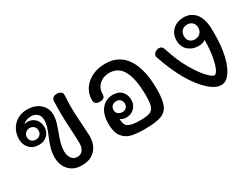

<svg xmlns="http://www.w3.org/2000/svg" viewBox="-56 -1063 1974 1517"><g transform="rotate(-30 931.0 -304.5)"><path d="M526 -276Q532 -192 532 -173Q532 -92 487.5 -45.5Q443 1 364 1Q311 1 275.5 -22.5Q240 -46 223.5 -82.5Q207 -119 207 -157Q207 -203 218 -242.5Q229 -282 250 -331Q268 -373 276.5 -401.5Q285 -430 285 -459Q285 -496 263 -516.5Q241 -537 206 -537Q183 -537 163 -529Q143 -521 131 -508Q144 -513 162 -513Q203 -513 230.5 -484.5Q258 -456 258 -410Q258 -367 228.5 -338Q199 -309 151 -309Q97 -309 66 -343.5Q35 -378 35 -426Q35 -472 55.5 -511.5Q76 -551 115 -575Q154 -599 206 -599Q278 -599 323 -560Q368 -521 368 -458Q368 -427 359 -395Q350 -363 333 -318Q314 -266 305 -232.5Q296 -199 296 -164Q296 -130 313.5 -102.5Q331 -75 369 -75Q400 -75 417 -100Q434 -125 434 -157Q434 -207 429 -284Q423 -390 423 -446L424 -506Q425 -521 425 -549Q426 -569 439 -579Q452 -589 472 -589Q494 -589 508.5 -579Q523 -569 522 -551Q522 -536 520 -506Q518 -468 518 -440Q518 -382 526 -276ZM151 -462Q128 -462 112.5 -446.5Q97 -431 97 -409Q97 -386 112 -371.5Q127 -357 150 -357Q173 -357 188.5 -371.5Q204 -386 204 -409Q204 -433 189.5 -447.5Q175 -462 151 -462Z M1177 -225Q1177 -128 1156 -80.5Q1135 -33 1084.5 -16Q1034 1 935 1Q865 1 817.5 -10Q770 -21 739 -60.5Q708 -100 708 -178Q708 -266 748 -313.5Q788 -361 850 -361Q904 -361 932 -330.5Q960 -300 960 -253Q960 -210 931 -180.5Q902 -151 858 -151Q824 -151 804 -168V-161Q804 -113 834 -95Q864 -77 941 -77Q1000 -77 1028 -87.5Q1056 -98 1066.5 -129Q1077 -160 1077 -226Q1077 -370 1038 -447.5Q999 -525 913 -525Q859 -525 822.5 -492Q786 -459 786 -405Q786 -364 738 -364Q713 -364 701 -374.5Q689 -385 689 -409Q689 -462 718 -506.5Q747 -551 800 -577.5Q853 -604 921 -604Q1048 -604 1112.5 -505.5Q1177 -407 1177 -225ZM797 -253Q797 -230 813 -217Q829 -204 852 -204Q874 -204 887.5 -217.5Q901 -231 901 -253Q901 -276 886.5 -290Q872 -304 850 -304Q827 -304 812 -289.5Q797 -275 797 -253Z M1790 -406V-372Q1790 -263 1770 -178Q1750 -93 1715 -45.5Q1680 2 1636 2Q1583 2 1521.5 -55Q1460 -112 1404 -208Q1345 -313 1301 -444Q1299 -448 1299 -455Q1299 -474 1316.5 -486Q1334 -498 1352 -498Q1365 -498 1374.5 -491Q1384 -484 1388 -471Q1413 -398 1431.5 -353.5Q1450 -309 1478 -260Q1522 -184 1564 -138Q1606 -92 1626 -92Q1642 -92 1658.5 -127Q1675 -162 1686 -226Q1697 -290 1698 -373Q1673 -355 1634 -355Q1579 -355 1541 -388.5Q1503 -422 1503 -480Q1503 -538 1541.5 -574.5Q1580 -611 1642 -611Q1709 -611 1749.5 -561Q1790 -511 1790 -406ZM1703 -483Q1703 -513 1685 -530.5Q1667 -548 1638 -548Q1607 -548 1589 -529Q1571 -510 1571 -479Q1571 -449 1589 -432Q1607 -415 1635 -415Q1665 -415 1684 -434Q1703 -453 1703 -483Z"/></g></svg>

Font: Mali Medium
Style: Regular
Weight: 500
Version: Version 1.000; ttfautohint (v1.6)